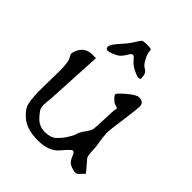

<svg xmlns="http://www.w3.org/2000/svg" viewBox="-186 -735 857 857"><g transform="rotate(45 242.5 -306.5)"><path d="M167 -495.1Q147.5 -486.3 135.7 -486.3Q124 -486.3 124 -500Q124 -513.7 152.8 -545.4Q181.6 -577.1 195.3 -600.1Q209 -623 214.4 -626.5Q219.7 -629.9 240.7 -629.9Q261.7 -629.9 266.1 -627.9Q270.5 -626 270.5 -614.7Q270.5 -603.5 282.7 -579.1Q294.9 -554.7 310.1 -546.9Q325.2 -539.1 328.1 -522Q331.1 -504.9 329.6 -501.5Q328.1 -498 318.4 -498Q308.6 -498 284.7 -509.8Q260.7 -521.5 244.4 -542.5Q228 -563.5 216.1 -543Q204.1 -522.5 195.3 -513.2Q186.5 -503.9 167 -495.1ZM123 -425.8 108.4 -151.4Q105.5 -132.8 105.5 -122.1Q105.5 -122.1 105.5 -117.2Q105.5 -115.2 104.5 -112.3Q105.5 -103.5 107.4 -94.7Q109.4 -84 133.8 -57.6Q158.2 -31.2 194.3 -31.2Q230.5 -31.2 249 -48.3Q267.6 -65.4 282.7 -88.9Q297.9 -112.3 301.8 -127Q305.7 -141.6 320.8 -162.1Q335.9 -182.6 338.4 -194.8Q340.8 -207 342.3 -260.7Q343.8 -314.5 345.7 -323.2Q346.7 -327.1 347.7 -329.1Q347.7 -331.1 346.7 -334Q344.7 -336.9 334.5 -338.9Q324.2 -340.8 311 -353.5Q297.9 -366.2 297.9 -373Q297.9 -379.9 332 -409.2Q366.2 -438.5 382.8 -438.5Q413.1 -438.5 414.1 -412.1Q414.1 -396.5 403.3 -316.4Q392.6 -244.1 392.6 -221.7V-218.8L393.6 -216.8Q393.6 -197.3 398.4 -173.8Q403.3 -150.4 404.3 -117.7Q405.3 -85 414.1 -79.1L456.1 -29.3L440.4 -12.7Q430.7 -2 424.8 0Q422.9 1 418.9 1Q412.1 1 402.3 -2Q386.7 -5.9 376.5 -13.7Q366.2 -21.5 358.4 -41.5Q350.6 -61.5 342.3 -61.5Q334 -61.5 301.3 -22Q268.6 17.6 198.7 17.6Q128.9 17.6 90.8 -15.6Q68.4 -35.2 58.6 -54.7Q48.8 -74.2 46.9 -140.6L48.8 -277.3Q47.9 -327.1 39.1 -342.3Q30.3 -357.4 30.3 -362.8Q30.3 -368.2 36.1 -383.8Q54.7 -425.8 99.6 -425.8Z"/></g></svg>

Font: Drukaatie burti
Style: Light
Weight: 300
Version: Version 0.14